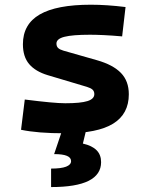

<svg xmlns="http://www.w3.org/2000/svg" viewBox="-20 -547 626 802"><path d="M252.9 9.8Q193.8 9.8 148.2 6.1Q102.5 2.4 67.9 -4.9L83.5 -131.3Q145 -123.5 187 -119.6Q229 -115.7 252.9 -115.7Q316.9 -115.7 345.5 -124.8Q374 -133.8 374 -153.8Q374 -165.5 366.7 -172.4Q359.4 -179.2 343.3 -184.1L179.7 -232.9Q127.9 -248.5 101.8 -279.3Q75.7 -310.1 75.7 -362.3Q75.7 -445.8 146 -486.6Q216.3 -527.3 359.4 -527.3Q392.6 -527.3 428.5 -524.9Q464.4 -522.5 504.4 -517.6L490.2 -395Q445.8 -398.9 412.6 -400.4Q379.4 -401.9 356.4 -401.9Q282.7 -401.9 249.3 -393.3Q215.8 -384.8 215.8 -365.2Q215.8 -353 222.9 -346.4Q230 -339.8 245.1 -335.4L385.3 -295.4Q452.1 -276.4 485.1 -242.4Q518.1 -208.5 518.1 -153.3Q518.1 -70.8 452.6 -30.5Q387.2 9.8 252.9 9.8ZM193.4 234.4V157.2Q235.4 157.2 256.1 149.2Q276.9 141.1 276.9 126Q276.9 111.3 259.5 104Q242.2 96.7 206.1 96.7L239.7 -2.9L338.4 2.4L326.2 52.7Q364.7 61.5 383.5 80.6Q402.3 99.6 402.3 130.4Q402.3 182.1 350.3 208.3Q298.3 234.4 193.4 234.4Z"/></svg>

Font: Cascadia Mono
Style: Regular
Weight: 400
Monospace: yes
Designer: Aaron Bell
Foundry: Saja Typeworks
Version: Version 2102.003